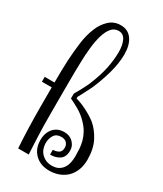

<svg xmlns="http://www.w3.org/2000/svg" viewBox="-213 -920 867 1020"><g transform="rotate(30 221.0 -410.0)"><path d="M60.1 -370.1H0V-399.9H60.1Q60.1 -434.1 60.5 -465.6Q61 -497.1 63 -538.1Q65.9 -590.8 73 -646.5Q80.1 -702.1 99.1 -747.1Q113.8 -784.2 142.8 -812Q171.9 -839.8 213.9 -839.8Q258.8 -839.8 283 -805.9Q307.1 -772 307.1 -714.8Q307.1 -659.2 289.1 -595.7Q271 -532.2 247.1 -478Q235.8 -455.1 223.9 -432.1Q211.9 -409.2 204.1 -395V-384.8Q216.8 -381.8 234.4 -375Q252 -368.2 270 -359.1Q288.1 -350.1 304.9 -339.6Q321.8 -329.1 335 -318.8Q369.1 -290 393.1 -244.1Q417 -198.2 417 -130.9Q417 -95.2 405.5 -66.7Q394 -38.1 374 -19Q354 0 326.9 10Q299.8 20 269 20Q214.8 20 181.4 -12.5Q147.9 -44.9 147.9 -98.1Q147.9 -143.1 172.4 -170.7Q196.8 -198.2 238.8 -198.2Q252 -198.2 264.9 -194.1Q277.8 -189.9 288.3 -180.9Q298.8 -171.9 305.9 -158.4Q313 -145 313 -127Q313 -88.9 289.6 -72.5Q266.1 -56.2 231 -56.2V-85.9Q250 -85.9 265.4 -94.5Q280.8 -103 280.8 -127Q280.8 -144 269.8 -156Q258.8 -168 236.8 -168Q207 -168 193.6 -147Q180.2 -126 180.2 -98.1Q180.2 -82 185.5 -65.9Q190.9 -49.8 202.4 -37.4Q213.9 -24.9 230 -17.3Q246.1 -9.8 267.1 -9.8Q292 -9.8 308.1 -18.8Q324.2 -27.8 334.2 -43Q344.2 -58.1 348.1 -76.7Q352.1 -95.2 352.1 -115.2Q352.1 -138.2 350.6 -161.1Q349.1 -184.1 343 -206.5Q336.9 -229 325 -251Q313 -272.9 292 -294.9Q264.2 -324.2 230.5 -343Q196.8 -361.8 178.2 -370.1V-399.9Q183.1 -408.2 194.6 -428.7Q206.1 -449.2 223.1 -483.9Q253.9 -558.1 264.4 -612.1Q274.9 -666 274.9 -710.9Q274.9 -752.9 261.5 -780.5Q248 -808.1 219.2 -808.1Q191.9 -808.1 174.6 -786.6Q157.2 -765.1 147.2 -730.5Q137.2 -695.8 132.6 -652.3Q127.9 -608.9 127 -564Q126 -544.9 125.5 -499.5Q125 -454.1 125 -399.9V-244.1Q125 -204.1 125.5 -171.6Q126 -139.2 127.4 -110.6Q128.9 -82 129.9 -54.9Q130.9 -27.8 132.8 0H67.9Q64 -59.1 62 -123.5Q60.1 -188 60.1 -251Z"/></g></svg>

Font: Sevillana
Style: Regular
Weight: 400
Designer: Olga Umpeleva
Foundry: Brownfox
Version: Version 1.001